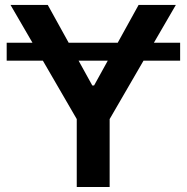

<svg xmlns="http://www.w3.org/2000/svg" viewBox="-20 -747 746 767"><path d="M418 0H286.6V-271.3L151.3 -504.6H6.7V-576.3H109.7L22 -727.3H170.8L254.3 -576.3H450.3L533.7 -727.3H682.5L594.8 -576.3H699.6V-504.6H553.3L418 -271.3ZM355.8 -405.5 410.5 -504.6H294L348.7 -405.5Z"/></svg>

Font: Linik Sans SemiBold
Style: Regular
Weight: 600
Designer: Rasmus Andersson (font), Cristiano Sobral (main changes)
Foundry: rsms
Version: Version 3.018;June 1, 2022;FontCreator 14.0.0.2814 64-bit; t